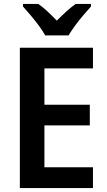

<svg xmlns="http://www.w3.org/2000/svg" viewBox="-20 -957 544 977"><path d="M453 0H81V-714H453V-609H206V-424H437V-319H206V-106H453ZM210 -777Q198 -799 178 -826Q158 -853 136 -879Q114 -905 97 -924V-937H175Q198 -921 221.5 -899Q245 -877 269 -852Q295 -878 317.5 -898.5Q340 -919 365 -937H443V-924Q426 -905 404 -879.5Q382 -854 362 -826.5Q342 -799 329 -777Z"/></svg>

Font: Noto Sans Khmer UI SemiCondensed SemiBold
Style: Regular
Weight: 600
Width: 4
Designer: Danh Hong and the Monotype Design Team
Foundry: Monotype Imaging Inc.
Version: Version 2.002; ttfautohint (v1.8.4.7-5d5b)